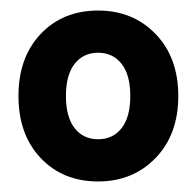

<svg xmlns="http://www.w3.org/2000/svg" viewBox="-20 -719 371 364"><path d="M166 -375Q99 -375 57 -419.5Q15 -464 15 -537Q15 -610 57 -654.5Q99 -699 166 -699Q232 -699 275 -654.5Q318 -610 318 -537Q318 -464 275 -419.5Q232 -375 166 -375ZM166 -455Q194 -455 210.5 -476Q227 -497 227 -537Q227 -577 210.5 -598Q194 -619 166 -619Q138 -619 121.5 -598Q105 -577 105 -537Q105 -497 121.5 -476Q138 -455 166 -455Z"/></svg>

Font: Radio Canada Big Medium
Style: Regular
Weight: 500
Designer: Étienne Aubert Bonn
Foundry: Coppers and Brasses
Version: Version 1.001